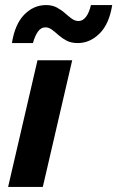

<svg xmlns="http://www.w3.org/2000/svg" viewBox="-20 -738 463 758"><path d="M265 -500 149 0H12L128 -500ZM423 -718Q411 -643 373 -605.5Q335 -568 287 -568Q261 -568 243 -577.5Q225 -587 211.5 -599Q198 -611 185.5 -620.5Q173 -630 159 -630Q142 -630 130 -613.5Q118 -597 110 -568H27Q39 -643 76 -680.5Q113 -718 162 -718Q186 -718 204 -708.5Q222 -699 236 -686.5Q250 -674 263 -664.5Q276 -655 290 -655Q307 -655 319.5 -671.5Q332 -688 339 -718Z"/></svg>

Font: Work Sans SemiBold
Style: Italic
Weight: 600
Italic angle: -13°
Designer: Wei Huang
Foundry: Wei Huang
Version: Version 2.012; ttfautohint (v1.8.3)